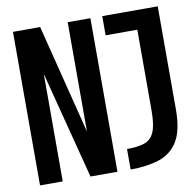

<svg xmlns="http://www.w3.org/2000/svg" viewBox="-78 -781 882 862"><g transform="rotate(-10 362.5 -350.0)"><path d="M36 0V-700H160L285.5 -201.5V-700H389V0H266L139.5 -490V0ZM449 0.5V-93Q498 -93 528.5 -103.2Q559 -113.5 573.2 -145.8Q587.5 -178 587.5 -244V-612.5H443V-700H696V-230.5Q696 -134 665 -84.5Q634 -35 578.5 -17.2Q523 0.5 449 0.5Z"/></g></svg>

Font: Trispace SemiCondensed Medium
Style: Regular
Weight: 500
Width: 4
Designer: Tyler Finck
Foundry: Etcetera Type Company
Version: Version 1.210; ttfautohint (v1.8.3)